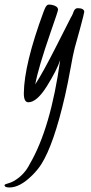

<svg xmlns="http://www.w3.org/2000/svg" viewBox="-75 -435 395 836"><path d="M263.2 -399.4C255.7 -399.4 250 -394.9 246.1 -385.7L242.2 -375.5C240.2 -370.3 237.3 -364.6 233.4 -358.4C230.1 -352.2 209.1 -310.7 170.2 -233.9C131.3 -157.1 100.7 -101.7 78.6 -67.9C86.1 -112.1 108.9 -189.3 147 -299.3L170.9 -369.1C175.5 -382.8 177.7 -390.8 177.7 -393.1C177.4 -403.2 168.8 -410 151.9 -413.6C147.6 -414.6 142.7 -415 137 -415C131.3 -415 126 -409.8 121.1 -399.4C119.1 -395.2 117 -390 114.7 -383.8C58.4 -231.4 29.8 -113.4 28.8 -29.8C28.5 -3.1 35 10.3 48.3 10.3C73.1 10.3 100 -13.1 129.2 -59.8C158.3 -106.5 177.6 -144.4 187 -173.3C159.7 24.3 115.4 175.3 54.2 279.8C38.9 310.4 16.6 334.5 -12.7 352.1C-23.1 357.9 -32.7 361.9 -41.5 364C-50.3 366.1 -54.9 368.5 -55.2 371.1C-55.2 377.9 -48 381.3 -33.7 381.3C-3.4 381.3 29.5 363.8 64.9 328.6C80.9 313 94.2 296.7 105 279.8C141.1 222.8 175.5 123.7 208 -17.6C216.1 -53.1 224 -92.2 231.7 -135C239.3 -177.8 245.6 -208.5 250.5 -227.1L273.4 -309.6C285.8 -355.8 292 -380.5 292 -383.8C291 -394.2 281.4 -399.4 263.2 -399.4Z"/></svg>

Font: Kristi
Style: Medium
Weight: 400
Italic angle: -15°
Version: Version 1.003